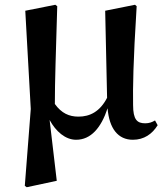

<svg xmlns="http://www.w3.org/2000/svg" viewBox="-20 -570 692 805"><path d="M299 16C361 16 404 -34 431 -116C438 -31 475 16 537 16C584 16 618 -8 641 -45L630 -65C618 -58 606 -53 589 -53C555 -53 538 -68 538 -130C537 -203 538 -305 553 -544L546 -550L421 -525L429 -160C399 -102 357 -81 309 -81C270 -81 238 -95 210 -134C210 -233 214 -334 220 -544L212 -550L86 -525L109 -113L84 209L92 215L218 188L188 -67C214 -19 254 16 299 16Z"/></svg>

Font: Noto Serif CJK KR
Style: Bold
Weight: 700
Designer: Ryoko NISHIZUKA 西塚涼子 (kana & ideographs); Frank Grießhammer (Latin, Greek & Cyrillic); Wenlong ZHANG 张文龙 (bopomofo); San
Foundry: Adobe
Version: Version 2.001;hotconv 1.1.0;makeotfexe 2.6.0